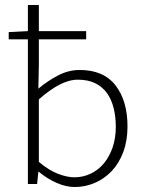

<svg xmlns="http://www.w3.org/2000/svg" viewBox="-20 -739 568 771"><path d="M280 12Q245 12 207.5 -4.5Q170 -21 136 -49H134L129 0H92V-581H15V-610L92 -614V-719H136V-614H326V-581H136V-477L134 -383Q171 -414 213 -436Q255 -458 300 -458Q396 -458 444 -396Q492 -334 492 -231Q492 -174 475 -128.5Q458 -83 428.5 -52Q399 -21 360.5 -4.5Q322 12 280 12ZM278 -27Q314 -27 345 -42Q376 -57 398 -84Q420 -111 432.5 -148Q445 -185 445 -230Q445 -270 436.5 -304.5Q428 -339 410 -364.5Q392 -390 363 -404.5Q334 -419 293 -419Q257 -419 218 -398.5Q179 -378 136 -340V-89Q176 -55 213 -41Q250 -27 278 -27Z"/></svg>

Font: Giro Light
Style: Regular
Weight: 300
Designer: Paul D. Hunt
Foundry: Adobe Systems Incorporated
Version: Version 1.000;PS 1.0;hotconv 1.0.88;makeotf.lib2.5.647800